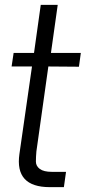

<svg xmlns="http://www.w3.org/2000/svg" viewBox="-20 -770 383 791"><path d="M185.1 1Q40 1 60.1 -136.2L111.8 -496.1H27.8L36.1 -551.8H120.1L147.9 -750H217.8L189.9 -551.8H313L305.2 -495.1L179.2 -496.1L129.9 -146Q127.9 -123 127.9 -104.5Q127.9 -85.9 144 -74Q160.2 -62 193.8 -62H252L243.2 1Z"/></svg>

Font: Oakes Grotesk
Style: Light Italic
Weight: 300
Designer: Samuel Oakes
Foundry: Samuel Oakes
Version: Version 1.0 | wf-rip DC20170320